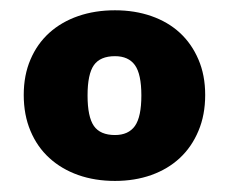

<svg xmlns="http://www.w3.org/2000/svg" viewBox="-20 -758 434 364"><path d="M198 -738.5Q235.5 -738.5 267 -727.5Q298.5 -716.5 321 -695.8Q343.5 -675 356.2 -645.2Q369 -615.5 369 -578Q369 -540 356.2 -509.8Q343.5 -479.5 321 -458.5Q298.5 -437.5 267 -426.2Q235.5 -415 198 -415Q160 -415 128.2 -426.2Q96.5 -437.5 73.5 -458.5Q50.5 -479.5 37.8 -509.8Q25 -540 25 -578Q25 -615.5 37.8 -645.2Q50.5 -675 73.5 -695.8Q96.5 -716.5 128.2 -727.5Q160 -738.5 198 -738.5ZM198 -502Q223.5 -502 235.8 -519.2Q248 -536.5 248 -577Q248 -617.5 235.8 -634.5Q223.5 -651.5 198 -651.5Q170 -651.5 158 -634.5Q146 -617.5 146 -577Q146 -536.5 158 -519.2Q170 -502 198 -502Z"/></svg>

Font: LatoHex
Style: Regular
Weight: 900
Designer: Lukasz Dziedzic
Foundry: tyPoland Lukasz Dziedzic
Version: Version 1.104; Western+Polish opensource